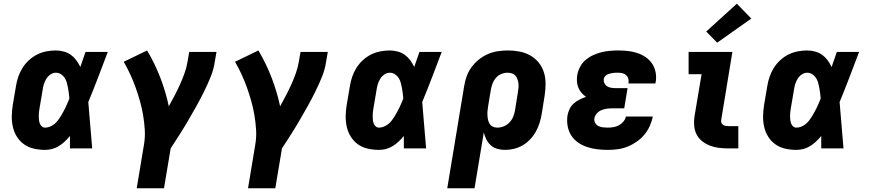

<svg xmlns="http://www.w3.org/2000/svg" viewBox="-20 -800 4690 1035"><path d="M223 8Q193 8 163.5 1.5Q134 -5 110.5 -21.5Q87 -38 71.5 -62.5Q56 -87 49.5 -115.5Q43 -144 43.5 -174.5Q44 -205 49 -235L66 -335Q70 -361 78.5 -386Q87 -411 101 -433.5Q115 -456 135.5 -475Q156 -494 180 -506Q204 -518 230 -523Q256 -528 281 -528Q303 -528 324.5 -522Q346 -516 362.5 -504Q379 -492 391.5 -475Q404 -458 413 -439Q420 -459 427 -479.5Q434 -500 441 -520H561Q535 -452 509.5 -384.5Q484 -317 456 -250Q462 -187 466.5 -124.5Q471 -62 477 0H357Q357 -17 357 -33.5Q357 -50 357 -67Q344 -51 329 -37Q314 -23 297 -12.5Q280 -2 261 3Q242 8 223 8ZM223 -112Q236 -112 248.5 -117Q261 -122 272 -130.5Q283 -139 291.5 -150Q300 -161 307 -172.5Q314 -184 320.5 -196Q327 -208 333 -220Q339 -232 344 -244.5Q349 -257 354 -269Q353 -284 351 -298.5Q349 -313 346.5 -327Q344 -341 340 -355Q336 -369 328.5 -380.5Q321 -392 308.5 -400Q296 -408 281 -408Q266 -408 252 -398.5Q238 -389 229.5 -375Q221 -361 216.5 -346Q212 -331 210 -316L193 -216Q191 -205 190 -195Q189 -185 189 -174.5Q189 -164 190 -154Q191 -144 194.5 -134.5Q198 -125 205.5 -118.5Q213 -112 223 -112Z M717 215 756 -20Q763 -60 760.5 -100Q758 -140 751.5 -179Q745 -218 734.5 -255Q724 -292 711 -328.5Q698 -365 682 -399.5Q666 -434 647 -467L773 -528Q814 -459 843.5 -383Q873 -307 890 -227Q906 -256 921.5 -285.5Q937 -315 950.5 -345Q964 -375 975 -406Q986 -437 991 -468L1000 -520H1147L1138 -468Q1132 -426 1115.5 -385.5Q1099 -345 1079.5 -305.5Q1060 -266 1038.5 -227.5Q1017 -189 994.5 -150.5Q972 -112 948 -74.5Q924 -37 900 0L864 215Z M1317 215 1356 -20Q1363 -60 1360.5 -100Q1358 -140 1351.5 -179Q1345 -218 1334.5 -255Q1324 -292 1311 -328.5Q1298 -365 1282 -399.5Q1266 -434 1247 -467L1373 -528Q1414 -459 1443.5 -383Q1473 -307 1490 -227Q1506 -256 1521.5 -285.5Q1537 -315 1550.5 -345Q1564 -375 1575 -406Q1586 -437 1591 -468L1600 -520H1747L1738 -468Q1732 -426 1715.5 -385.5Q1699 -345 1679.5 -305.5Q1660 -266 1638.5 -227.5Q1617 -189 1594.5 -150.5Q1572 -112 1548 -74.5Q1524 -37 1500 0L1464 215Z M2023 8Q1993 8 1963.5 1.5Q1934 -5 1910.5 -21.5Q1887 -38 1871.5 -62.5Q1856 -87 1849.5 -115.5Q1843 -144 1843.5 -174.5Q1844 -205 1849 -235L1866 -335Q1870 -361 1878.5 -386Q1887 -411 1901 -433.5Q1915 -456 1935.5 -475Q1956 -494 1980 -506Q2004 -518 2030 -523Q2056 -528 2081 -528Q2103 -528 2124.5 -522Q2146 -516 2162.5 -504Q2179 -492 2191.5 -475Q2204 -458 2213 -439Q2220 -459 2227 -479.5Q2234 -500 2241 -520H2361Q2335 -452 2309.5 -384.5Q2284 -317 2256 -250Q2262 -187 2266.5 -124.5Q2271 -62 2277 0H2157Q2157 -17 2157 -33.5Q2157 -50 2157 -67Q2144 -51 2129 -37Q2114 -23 2097 -12.5Q2080 -2 2061 3Q2042 8 2023 8ZM2023 -112Q2036 -112 2048.5 -117Q2061 -122 2072 -130.5Q2083 -139 2091.5 -150Q2100 -161 2107 -172.5Q2114 -184 2120.5 -196Q2127 -208 2133 -220Q2139 -232 2144 -244.5Q2149 -257 2154 -269Q2153 -284 2151 -298.5Q2149 -313 2146.5 -327Q2144 -341 2140 -355Q2136 -369 2128.5 -380.5Q2121 -392 2108.5 -400Q2096 -408 2081 -408Q2066 -408 2052 -398.5Q2038 -389 2029.5 -375Q2021 -361 2016.5 -346Q2012 -331 2010 -316L1993 -216Q1991 -205 1990 -195Q1989 -185 1989 -174.5Q1989 -164 1990 -154Q1991 -144 1994.5 -134.5Q1998 -125 2005.5 -118.5Q2013 -112 2023 -112Z M2391 215 2482 -335Q2486 -362 2495.5 -388.5Q2505 -415 2522 -438Q2539 -461 2562 -479.5Q2585 -498 2611 -509Q2637 -520 2664 -524Q2691 -528 2718 -528Q2750 -528 2781 -522Q2812 -516 2838.5 -501Q2865 -486 2884 -462.5Q2903 -439 2912 -410Q2921 -381 2921 -349Q2921 -317 2916 -285L2900 -185Q2896 -161 2888.5 -137Q2881 -113 2868.5 -90.5Q2856 -68 2838 -49Q2820 -30 2798 -17Q2776 -4 2751.5 2Q2727 8 2703 8Q2681 8 2661 2.5Q2641 -3 2626 -16.5Q2611 -30 2602 -48Q2593 -66 2588 -86L2538 215ZM2661 -112Q2678 -112 2695.5 -119Q2713 -126 2726 -139.5Q2739 -153 2746 -170Q2753 -187 2756 -204L2772 -304Q2774 -316 2775 -328Q2776 -340 2774.5 -351.5Q2773 -363 2769 -374Q2765 -385 2757.5 -393Q2750 -401 2739 -404.5Q2728 -408 2716 -408Q2699 -408 2682 -401Q2665 -394 2653 -380Q2641 -366 2635 -349.5Q2629 -333 2626 -316L2612 -232Q2610 -219 2608.5 -206Q2607 -193 2607.5 -180.5Q2608 -168 2610.5 -155.5Q2613 -143 2619 -133Q2625 -123 2636.5 -117.5Q2648 -112 2661 -112Z M3256 8Q3227 8 3199 4.5Q3171 1 3145 -7.5Q3119 -16 3096.5 -31.5Q3074 -47 3059.5 -69.5Q3045 -92 3040 -120Q3035 -148 3039 -177Q3042 -194 3050 -211.5Q3058 -229 3072.5 -242Q3087 -255 3104.5 -263.5Q3122 -272 3139 -278Q3126 -287 3115 -299.5Q3104 -312 3097.5 -328Q3091 -344 3090 -361.5Q3089 -379 3092 -397Q3096 -419 3107.5 -440.5Q3119 -462 3137.5 -477.5Q3156 -493 3178 -503Q3200 -513 3222.5 -518.5Q3245 -524 3268 -526Q3291 -528 3313 -528Q3340 -528 3366 -525Q3392 -522 3416 -514Q3440 -506 3460.5 -492Q3481 -478 3495 -457.5Q3509 -437 3514 -411.5Q3519 -386 3515 -360Q3514 -357 3513.5 -354.5Q3513 -352 3513 -350H3367Q3367 -351 3367.5 -351.5Q3368 -352 3368 -353Q3370 -365 3367 -376Q3364 -387 3356 -394.5Q3348 -402 3336.5 -405Q3325 -408 3313 -408Q3306 -408 3298.5 -408Q3291 -408 3283.5 -406.5Q3276 -405 3268.5 -403.5Q3261 -402 3254 -398.5Q3247 -395 3241.5 -388.5Q3236 -382 3235 -375Q3233 -363 3238 -352Q3243 -341 3252.5 -335Q3262 -329 3273.5 -327Q3285 -325 3297 -325H3363L3345 -216H3279Q3265 -216 3250.5 -214Q3236 -212 3221.5 -206Q3207 -200 3196.5 -187.5Q3186 -175 3184 -161Q3182 -148 3188.5 -137Q3195 -126 3206 -120.5Q3217 -115 3230 -113.5Q3243 -112 3256 -112Q3271 -112 3286.5 -114.5Q3302 -117 3316 -124.5Q3330 -132 3340.5 -144.5Q3351 -157 3354 -172H3499Q3494 -146 3482.5 -120.5Q3471 -95 3453 -73.5Q3435 -52 3411 -35.5Q3387 -19 3361.5 -9Q3336 1 3309 4.5Q3282 8 3256 8Z M3907 0Q3881 0 3855.5 -3Q3830 -6 3807 -15Q3784 -24 3765 -39Q3746 -54 3735 -75.5Q3724 -97 3722 -123Q3720 -149 3724 -174L3762 -400H3692V-520H3928L3868 -155Q3866 -147 3868.5 -139.5Q3871 -132 3877 -127.5Q3883 -123 3891 -121.5Q3899 -120 3907 -120H3960V0ZM3846 -570 3787 -630 3952 -780 4030 -700Z M4273 8Q4243 8 4213.5 1.5Q4184 -5 4160.5 -21.5Q4137 -38 4121.5 -62.5Q4106 -87 4099.5 -115.5Q4093 -144 4093.5 -174.5Q4094 -205 4099 -235L4116 -335Q4120 -361 4128.5 -386Q4137 -411 4151 -433.5Q4165 -456 4185.5 -475Q4206 -494 4230 -506Q4254 -518 4280 -523Q4306 -528 4331 -528Q4353 -528 4374.5 -522Q4396 -516 4412.5 -504Q4429 -492 4441.5 -475Q4454 -458 4463 -439Q4470 -459 4477 -479.5Q4484 -500 4491 -520H4611Q4585 -452 4559.5 -384.5Q4534 -317 4506 -250Q4512 -187 4516.5 -124.5Q4521 -62 4527 0H4407Q4407 -17 4407 -33.5Q4407 -50 4407 -67Q4394 -51 4379 -37Q4364 -23 4347 -12.5Q4330 -2 4311 3Q4292 8 4273 8ZM4273 -112Q4286 -112 4298.5 -117Q4311 -122 4322 -130.5Q4333 -139 4341.5 -150Q4350 -161 4357 -172.5Q4364 -184 4370.5 -196Q4377 -208 4383 -220Q4389 -232 4394 -244.5Q4399 -257 4404 -269Q4403 -284 4401 -298.5Q4399 -313 4396.5 -327Q4394 -341 4390 -355Q4386 -369 4378.5 -380.5Q4371 -392 4358.5 -400Q4346 -408 4331 -408Q4316 -408 4302 -398.5Q4288 -389 4279.5 -375Q4271 -361 4266.5 -346Q4262 -331 4260 -316L4243 -216Q4241 -205 4240 -195Q4239 -185 4239 -174.5Q4239 -164 4240 -154Q4241 -144 4244.5 -134.5Q4248 -125 4255.5 -118.5Q4263 -112 4273 -112Z"/></svg>

Font: Iosevka Etoile Heavy Oblique
Style: Regular
Weight: 900
Italic angle: -9°
Designer: Belleve Invis
Foundry: Belleve Invis
Version: Version 15.5.2; ttfautohint (v1.8.4)